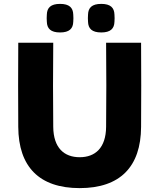

<svg xmlns="http://www.w3.org/2000/svg" viewBox="-20 -953 820 988"><path d="M254 -733H74C73 -529 73 -494 74 -300C75 -95 182 15 390 15C598 15 705 -95 706 -300C707 -494 707 -529 706 -733H526C527 -529 528 -494 526 -300C525 -192 470 -144 390 -144C310 -144 255 -192 254 -300C252 -494 253 -529 254 -733ZM221 -841C222 -806 241 -786 289 -786C337 -786 356 -806 357 -841C358 -855 358 -864 357 -878C356 -913 337 -933 289 -933C241 -933 222 -913 221 -878C220 -864 220 -855 221 -841ZM433 -841C434 -806 453 -786 501 -786C549 -786 568 -806 569 -841C570 -855 570 -864 569 -878C568 -913 549 -933 501 -933C453 -933 434 -913 433 -878C432 -864 432 -855 433 -841Z"/></svg>

Font: Kreadon Extra Bold
Style: Regular
Weight: 800
Designer: kohakuno
Foundry: StudioGnu
Version: Version 1.000;Glyphs 3.1.2 (3151)